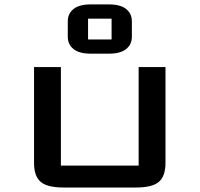

<svg xmlns="http://www.w3.org/2000/svg" viewBox="-20 -836 890 856"><path d="M477.5 -752.9H372.6V-660.2H477.5ZM384.8 -816.4H465.3Q516.6 -816.4 542.2 -795.9Q567.9 -775.4 567.9 -740.7V-672.4Q567.9 -637.7 542.2 -617.2Q516.6 -596.7 465.3 -596.7H384.8Q333.5 -596.7 307.9 -617.2Q282.2 -637.7 282.2 -672.4V-740.7Q282.2 -775.4 307.9 -795.9Q333.5 -816.4 384.8 -816.4ZM717.8 -537.1V-109.9Q717.8 -50.8 688.5 -25.4Q659.2 0 585.9 0H263.7Q190.4 0 161.1 -25.4Q131.8 -50.8 131.8 -109.9V-537.1H251.5V-97.7H598.1V-537.1Z"/></svg>

Font: Squarish Sans CT
Style: Regular
Weight: 400
Version: Version 0.9